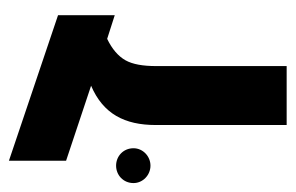

<svg xmlns="http://www.w3.org/2000/svg" viewBox="-161 -526 662 430"><g transform="rotate(-90 170.0 -311.0)"><path d="M105 0H237V-292C237 -322 241 -345 250 -361C259 -377 275 -391 298 -402L351 -385V-512L25 -622V-494L193 -438C130 -411 105 -363 105 -293ZM-25 -343C-25 -322 -7 -305 14 -305C35 -305 53 -322 53 -343C53 -366 35 -382 14 -382C-7 -382 -25 -366 -25 -343Z"/></g></svg>

Font: Noto Sans Hebrew Droid
Style: Bold
Weight: 700
Designer: Monotype Design Team
Foundry: Monotype Imaging Inc.
Version: Version 1.100